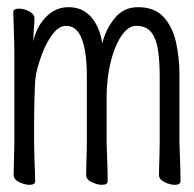

<svg xmlns="http://www.w3.org/2000/svg" viewBox="-20 -505 540 535"><path d="M425 -293Q425 -332 420.5 -364Q416 -396 402 -414.5Q388 -433 359 -433Q339 -433 321.5 -409.5Q304 -386 292.5 -347.5Q281 -309 278 -262Q277 -249 277 -223.5Q277 -198 277 -172V-108Q277 -102 278 -80.5Q279 -59 279.5 -35.5Q280 -12 280 0Q280 10 264 10Q251 10 235.5 2.5Q220 -5 220 -18Q220 -26 220.5 -43Q221 -60 221.5 -78.5Q222 -97 222 -108V-293Q222 -360 208 -396.5Q194 -433 164 -433Q145 -433 128 -411.5Q111 -390 98.5 -358Q86 -326 80 -296Q78 -285 77 -260.5Q76 -236 75.5 -207.5Q75 -179 75 -155V-108Q75 -102 75.5 -80.5Q76 -59 77 -35.5Q78 -12 78 0Q78 10 62 10Q49 10 33.5 2.5Q18 -5 18 -18Q18 -26 18.5 -45Q19 -64 19.5 -82.5Q20 -101 20 -108V-359Q20 -369 19.5 -391Q19 -413 18 -436.5Q17 -460 17 -471Q17 -481 33 -481Q46 -481 61 -473.5Q76 -466 76 -453Q76 -441 74.5 -425Q73 -409 73 -390Q81 -429 107.5 -457Q134 -485 171 -485Q210 -485 234 -457.5Q258 -430 265 -384Q274 -422 299 -453.5Q324 -485 364 -485Q411 -485 436 -457.5Q461 -430 470.5 -387Q480 -344 480 -297V-108Q480 -102 481 -80.5Q482 -59 482.5 -35.5Q483 -12 483 0Q483 10 467 10Q454 10 438.5 2.5Q423 -5 423 -18Q423 -26 423.5 -43Q424 -60 424.5 -78.5Q425 -97 425 -108Z"/></svg>

Font: Moon Stars Kai HW Light
Style: Regular
Weight: 300
Designer: GuiWonder
Version: Version 1.101